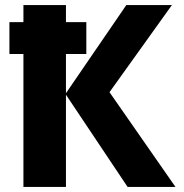

<svg xmlns="http://www.w3.org/2000/svg" viewBox="-20 -734 721 754"><path d="M17 -522V-647H319V-522ZM669 0H481L239 -362V0H72V-714H239V-368L476 -714H655L410 -372Z"/></svg>

Font: Noto Sans UI Extra
Style: Regular
Weight: 800
Designer: Monotype Design Team
Foundry: Monotype Imaging Inc.
Version: Version 1.901